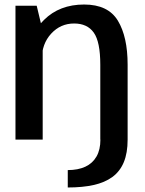

<svg xmlns="http://www.w3.org/2000/svg" viewBox="-20 -618 643 850"><path d="M280 212Q345.5 212 394.8 201Q444 190 477.5 165.5Q511 141 528 100.2Q545 59.5 545 0H424.5Q424.5 45 407.2 75Q390 105 357.8 120Q325.5 135 280 135ZM48.5 0H169V-482L142.5 -592.5H48.5ZM424 0H545V-332Q545 -455 501.8 -526.5Q458.5 -598 352.5 -598Q243.5 -598 175 -530Q106.5 -462 106.5 -388L165 -354.5Q165 -424 206.5 -469Q248 -514 308 -514Q366.5 -514 395.2 -473.5Q424 -433 424 -331Z"/></svg>

Font: Anybody UltraCondensed Thin Medium
Style: Regular
Weight: 500
Version: Version 1.111